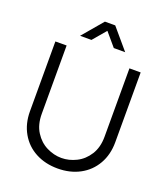

<svg xmlns="http://www.w3.org/2000/svg" viewBox="-168 -1057 1038 1189"><g transform="rotate(20 351.0 -462.5)"><path d="M70 -260V-719.7L144 -720V-269.7Q144 -198.8 175 -150.2Q206 -101.5 253.7 -77.9Q301.3 -54.3 351 -54.3Q400.8 -54.3 448.5 -78.1Q496.2 -101.8 527.1 -150.5Q558 -199.2 558 -269.7V-720H632V-260Q632 -178.5 596.2 -116Q560.5 -53.5 496.7 -19.2Q432.8 15 351 15Q269.2 15 205.3 -19.1Q141.5 -53.2 105.8 -115.7Q70 -178.2 70 -260ZM316.3 -940H384.3L499 -805H424L350.3 -891.7L276.7 -805H201.7Z"/></g></svg>

Font: Tap Sans
Style: Regular
Weight: 400
Designer: Tap Payments
Foundry: Tap Payments
Version: Version 1.001;Glyphs 3.1.2 (3151)